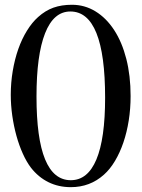

<svg xmlns="http://www.w3.org/2000/svg" viewBox="-20 -773 598 809"><path d="M283.2 -752.9Q336.9 -752.9 382.3 -725.1Q427.7 -697.3 460.9 -646.5Q494.1 -595.7 512.2 -524.9Q530.3 -454.1 530.3 -368.2Q530.3 -315.4 522.5 -265.6Q514.6 -215.8 500 -172.9Q485.4 -129.9 464.4 -94.7Q443.4 -59.6 418 -37.1Q359.4 15.6 278.3 15.6Q226.6 15.6 184.1 -5.4Q141.6 -26.4 110.4 -66.4Q91.8 -90.8 76.2 -125.5Q60.5 -160.2 49.3 -200.7Q38.1 -241.2 31.7 -285.6Q25.4 -330.1 25.4 -374Q25.4 -424.8 33.7 -474.1Q42 -523.4 57.1 -566.4Q72.3 -609.4 93.8 -644Q115.2 -678.7 140.6 -701.2Q170.9 -728.5 205.1 -740.7Q239.3 -752.9 283.2 -752.9ZM276.4 -724.6Q206.1 -724.6 169.9 -632.8Q133.8 -541 133.8 -366.2Q133.8 -13.7 278.3 -13.7Q349.6 -13.7 386.2 -101.1Q422.9 -188.5 422.9 -361.3Q422.9 -543 386.2 -633.8Q349.6 -724.6 276.4 -724.6Z"/></svg>

Font: BabelStone Tibetan Slim
Style: Regular
Weight: 400
Designer: Christopher J. Fynn
Foundry: BabelStone
Version: Version 10.011 October 1, 2023